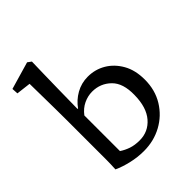

<svg xmlns="http://www.w3.org/2000/svg" viewBox="-196 -788 905 905"><g transform="rotate(-45 257.0 -335.0)"><path d="M77.1 -26.4Q79.1 -59.6 79.1 -85Q79.1 -110.4 79.1 -134.8Q79.1 -159.2 79.1 -186.5V-354.5Q79.1 -388.7 78.6 -426.8Q78.1 -464.8 77.6 -500.5Q77.1 -536.1 76.7 -562Q76.2 -587.9 76.2 -597.7L3.9 -606.4L2 -637.7L139.6 -677.7L158.2 -664.1Q157.2 -623 156.2 -582Q155.3 -541 154.3 -487.3Q153.3 -433.6 152.3 -354.5L155.3 -353.5Q178.7 -386.7 214.8 -407.2Q251 -427.7 293.9 -427.7Q342.8 -427.7 383.3 -403.8Q423.8 -379.9 449.2 -335.4Q474.6 -291 474.6 -227.5Q474.6 -158.2 441.9 -105Q409.2 -51.8 354.5 -22Q299.8 7.8 233.4 7.8Q191.4 7.8 149.9 -2Q108.4 -11.7 77.1 -26.4ZM254.9 -42Q312.5 -42 350.1 -85.4Q387.7 -128.9 388.7 -210Q390.6 -288.1 352.1 -325.7Q313.5 -363.3 258.8 -363.3Q229.5 -363.3 201.7 -350.1Q173.8 -336.9 153.3 -309.6V-72.3Q173.8 -58.6 198.2 -50.3Q222.7 -42 254.9 -42Z"/></g></svg>

Font: Crimson Pro ExtraLight
Style: Regular
Weight: 400
Version: Version 1.002